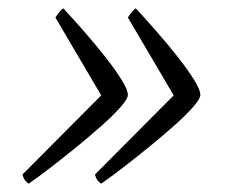

<svg xmlns="http://www.w3.org/2000/svg" viewBox="-20 -490 545 461"><path d="M49 -49Q46 -51 41.5 -55.5Q37 -60 34 -71L223 -261L113 -448Q125 -466 132 -470Q157 -443 184.5 -411.5Q212 -380 235 -350.5Q258 -321 272.5 -297.5Q287 -274 287 -262Q287 -253 270 -233.5Q253 -214 225.5 -189.5Q198 -165 165.5 -138.5Q133 -112 102.5 -88.5Q72 -65 49 -49ZM223 -49Q220 -51 215.5 -55.5Q211 -60 208 -71L397 -261L287 -448Q299 -466 306 -470Q331 -443 358.5 -411.5Q386 -380 409 -350.5Q432 -321 446.5 -297.5Q461 -274 461 -262Q461 -253 444 -233.5Q427 -214 399.5 -189.5Q372 -165 339.5 -138.5Q307 -112 276.5 -88.5Q246 -65 223 -49Z"/></svg>

Font: Texturina 72pt 72pt ExtraLight
Style: Italic
Weight: 200
Italic angle: -11°
Designer: Guillermo Torres Carreño
Foundry: Omnibus-Type
Version: Version 1.002; ttfautohint (v1.8.3)